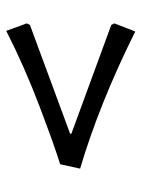

<svg xmlns="http://www.w3.org/2000/svg" viewBox="61 -560 454 616"><g transform="rotate(-90 288.0 -252.0)"><path d="M495 -45Q264 -160 55 -222L69 -286Q125 -303 253 -351.5Q381 -400 497 -459L521 -393L516 -383L167 -254V-250L516 -122L521 -112Z"/></g></svg>

Font: Almendra SC
Style: Bold
Weight: 700
Designer: Ana Sanfelippo
Foundry: Ana Sanfelippo
Version: Version 1.003